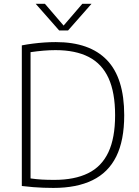

<svg xmlns="http://www.w3.org/2000/svg" viewBox="-20 -964 718 990"><path d="M255.5 5Q228.5 5 203.5 4Q178.5 3 151.8 1Q125 -1 92.5 -5V-730Q120.5 -735.5 150.2 -739.2Q180 -743 209.8 -745Q239.5 -747 267.5 -747Q442.5 -747 531.5 -654.2Q620.5 -561.5 620.5 -370Q620.5 -240 579.5 -157.2Q538.5 -74.5 457 -34.8Q375.5 5 255.5 5ZM260 -36.5Q364.5 -36.5 434.2 -70.8Q504 -105 538.8 -178.8Q573.5 -252.5 573.5 -370Q573.5 -486.5 539.8 -560.8Q506 -635 437.8 -670.2Q369.5 -705.5 266.5 -705.5Q236 -705.5 204 -702.8Q172 -700 137.5 -695V-44Q165.5 -40 194.5 -38.2Q223.5 -36.5 260 -36.5ZM285 -807 164 -944.5H211.5L315 -824H301L404.5 -944.5H452L331 -807Z"/></svg>

Font: Encode Sans SC ExtraLight
Style: Regular
Weight: 250
Designer: Multiple Designers
Foundry: Impallari Type
Version: Version 3.002